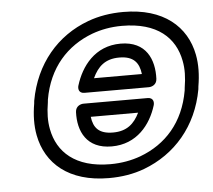

<svg xmlns="http://www.w3.org/2000/svg" viewBox="-46 -613 777 699"><g transform="rotate(-5 342.0 -264.0)"><path d="M128 -269C148 -385 217 -459 310 -494C343 -506 379 -513 420 -513C549 -513 613 -452 629 -367C635 -337 634 -305 628 -269L627 -259C607 -143 539 -69 445 -34C412 -22 375 -15 334 -15C206 -15 142 -77 126 -161C120 -191 121 -223 127 -259ZM78 -269 77 -259C70 -218 69 -179 76 -143C96 -39 178 35 325 35C372 35 415 28 455 13C569 -30 653 -125 677 -259L678 -269C685 -310 686 -349 679 -385C659 -489 576 -563 429 -563C383 -563 339 -556 299 -541C185 -499 102 -403 78 -269ZM528 -310C531 -380 503 -449 409 -449C315 -449 264 -379 243 -310C240 -300 241 -282 263 -282H498C508 -282 527 -288 528 -310ZM477 -332H302C321 -373 348 -399 400 -399C452 -399 472 -374 477 -332ZM226 -215C223 -145 253 -79 345 -79C437 -79 489 -146 510 -215C513 -225 512 -243 490 -243H256C246 -243 227 -237 226 -215ZM278 -193H451C432 -154 405 -129 354 -129C302 -129 283 -153 278 -193Z"/></g></svg>

Font: Asimov
Style: WidOuIt
Weight: 500
Designer: Google
Version: Version 2.000980; 2014